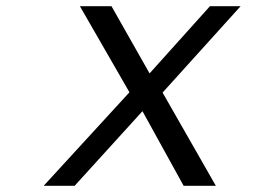

<svg xmlns="http://www.w3.org/2000/svg" viewBox="-20 -600 837 620"><path d="M505 -301 757 -580H658L463 -363L340 -580H238L398 -302L121 0H221L440 -241L573 0H677Z"/></svg>

Font: Charger Monospace
Style: Regular
Weight: 400
Designer: Jasper
Foundry: Cannot Into Space Fonts
Version: Version 0.980